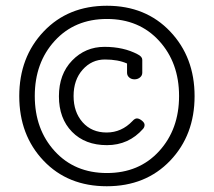

<svg xmlns="http://www.w3.org/2000/svg" viewBox="-20 -638 744 668"><path d="M351.5 10Q216 10 131.5 -79Q47 -168 47 -303.5Q47 -439 132 -528.5Q217 -618 352 -618Q487 -618 572 -528.5Q657 -439 657 -303.5Q657 -168 572 -79Q487 10 351.5 10ZM170.5 -496Q101 -420 101 -304Q101 -188 170.5 -112Q240 -36 352 -36Q464 -36 533.5 -112Q603 -188 603 -304Q603 -420 533.5 -496Q464 -572 352 -572Q240 -572 170.5 -496ZM478 -190Q428 -133 352 -133Q276 -133 230.5 -179.5Q185 -226 185 -303Q185 -380 231 -427.5Q277 -475 343.5 -475Q410 -475 459 -449Q475 -441 475 -430V-385Q475 -375 467 -368.5Q459 -362 448 -362Q437 -362 429.5 -368.5Q422 -375 422 -385V-417Q391 -431 345 -431Q299 -431 267.5 -395.5Q236 -360 236 -304Q236 -248 267.5 -212.5Q299 -177 351 -177Q403 -177 441 -217Q449 -226 456.5 -226Q464 -226 473.5 -218.5Q483 -211 483 -203.5Q483 -196 478 -190Z"/></svg>

Font: Flamenco
Style: Regular
Weight: 400
Designer: Luciano Vergara
Foundry: Luciano Vergara
Version: Version 1.002